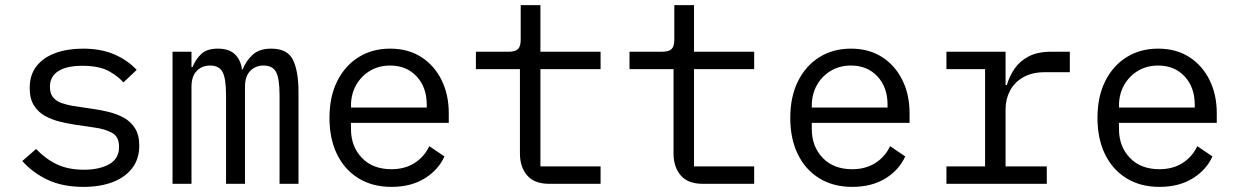

<svg xmlns="http://www.w3.org/2000/svg" viewBox="-20 -718 4840 750"><path d="M306 12Q225 12 166.5 -15.5Q108 -43 67 -89L121 -136Q158 -97 202.5 -76Q247 -55 308 -55Q368 -55 406.5 -76.5Q445 -98 445 -144Q445 -185 417 -199.5Q389 -214 354 -219L273 -231Q246 -235 215 -242.5Q184 -250 157 -264.5Q130 -279 113 -305.5Q96 -332 96 -374Q96 -426 123 -460Q150 -494 197 -511Q244 -528 304 -528Q374 -528 425.5 -506Q477 -484 514 -445L462 -396Q444 -418 406.5 -439.5Q369 -461 301 -461Q240 -461 207.5 -440Q175 -419 175 -379Q175 -352 188 -337Q201 -322 222 -315Q243 -308 266 -304L347 -292Q375 -288 405.5 -280.5Q436 -273 463 -258.5Q490 -244 507 -217.5Q524 -191 524 -149Q524 -98 497 -62Q470 -26 421 -7Q372 12 306 12Z M654 0V-516H728V-456H732Q744 -486 766 -507Q788 -528 831 -528Q875 -528 898 -505.5Q921 -483 925 -447H928Q942 -482 968 -505Q994 -528 1040 -528Q1103 -528 1124.5 -484Q1146 -440 1146 -358V0H1072V-345Q1072 -411 1058.5 -436.5Q1045 -462 1009 -462Q978 -462 957.5 -441Q937 -420 937 -379V0H863V-345Q863 -411 849.5 -436.5Q836 -462 801 -462Q769 -462 748.5 -441Q728 -420 728 -379V0Z M1509 12Q1435 12 1380.5 -21.5Q1326 -55 1296.5 -115.5Q1267 -176 1267 -257Q1267 -340 1297 -400.5Q1327 -461 1380.5 -494.5Q1434 -528 1504 -528Q1574 -528 1625 -495.5Q1676 -463 1704.5 -406Q1733 -349 1733 -276V-238H1351V-214Q1351 -146 1393.5 -101.5Q1436 -57 1509 -57Q1561 -57 1599 -81Q1637 -105 1657 -147L1716 -107Q1693 -55 1639.5 -21.5Q1586 12 1509 12ZM1504 -462Q1460 -462 1425.5 -441.5Q1391 -421 1371 -385.5Q1351 -350 1351 -305V-298H1647V-309Q1647 -377 1607.5 -419.5Q1568 -462 1504 -462Z M2125 0Q2067 0 2039 -33Q2011 -66 2011 -118V-448H1839V-516H1967Q1993 -516 2003.5 -526.5Q2014 -537 2014 -563V-698H2091V-516H2326V-448H2091V-68H2326V0Z M2725 0Q2667 0 2639 -33Q2611 -66 2611 -118V-448H2439V-516H2567Q2593 -516 2603.5 -526.5Q2614 -537 2614 -563V-698H2691V-516H2926V-448H2691V-68H2926V0Z M3309 12Q3235 12 3180.5 -21.5Q3126 -55 3096.5 -115.5Q3067 -176 3067 -257Q3067 -340 3097 -400.5Q3127 -461 3180.5 -494.5Q3234 -528 3304 -528Q3374 -528 3425 -495.5Q3476 -463 3504.5 -406Q3533 -349 3533 -276V-238H3151V-214Q3151 -146 3193.5 -101.5Q3236 -57 3309 -57Q3361 -57 3399 -81Q3437 -105 3457 -147L3516 -107Q3493 -55 3439.5 -21.5Q3386 12 3309 12ZM3304 -462Q3260 -462 3225.5 -441.5Q3191 -421 3171 -385.5Q3151 -350 3151 -305V-298H3447V-309Q3447 -377 3407.5 -419.5Q3368 -462 3304 -462Z M3677 -68H3828V-448H3677V-516H3908V-386H3913Q3923 -420 3943 -449.5Q3963 -479 3998 -497.5Q4033 -516 4087 -516H4159V-436H4062Q4012 -436 3977.5 -416.5Q3943 -397 3925.5 -364Q3908 -331 3908 -291V-68H4069V0H3677Z M4509 12Q4435 12 4380.5 -21.5Q4326 -55 4296.5 -115.5Q4267 -176 4267 -257Q4267 -340 4297 -400.5Q4327 -461 4380.5 -494.5Q4434 -528 4504 -528Q4574 -528 4625 -495.5Q4676 -463 4704.5 -406Q4733 -349 4733 -276V-238H4351V-214Q4351 -146 4393.5 -101.5Q4436 -57 4509 -57Q4561 -57 4599 -81Q4637 -105 4657 -147L4716 -107Q4693 -55 4639.5 -21.5Q4586 12 4509 12ZM4504 -462Q4460 -462 4425.5 -441.5Q4391 -421 4371 -385.5Q4351 -350 4351 -305V-298H4647V-309Q4647 -377 4607.5 -419.5Q4568 -462 4504 -462Z"/></svg>

Font: Lilex
Style: Regular
Weight: 400
Monospace: yes
Designer: Mike Abbink, Paul van der Laan, Pieter van Rosmalen, Mikhael Khrustik
Foundry: Mikhael Khrustik
Version: Version 2.510